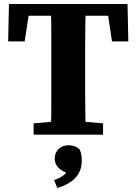

<svg xmlns="http://www.w3.org/2000/svg" viewBox="-20 -677 686 965"><path d="M149 0V-57L295 -70H348L498 -57V0ZM235 0Q237 -51 237.5 -101.5Q238 -152 238 -204Q238 -256 238 -307V-350Q238 -401 238 -452.5Q238 -504 237.5 -555.5Q237 -607 235 -657H411Q410 -608 409 -556.5Q408 -505 408 -454Q408 -403 408 -350V-308Q408 -256 408 -204.5Q408 -153 409 -102.5Q410 -52 411 0ZM21 -469 25 -657H621L625 -469H543L515 -653L582 -598H64L132 -653L104 -469ZM391 131Q391 169 374.5 196Q358 223 330 240.5Q302 258 268 268L252 228Q286 216 303 201Q320 186 332 159L335 199Q291 185 273 165.5Q255 146 255 121Q255 91 274.5 72Q294 53 325 53Q341 53 355 58Q369 63 381 75Q387 90 389 102Q391 114 391 131Z"/></svg>

Font: Source Serif 4 18pt
Style: Bold
Weight: 700
Designer: Frank Grießhammer
Foundry: Adobe Systems Incorporated
Version: Version 4.004;hotconv 1.0.116;makeotfexe 2.5.65601